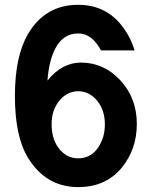

<svg xmlns="http://www.w3.org/2000/svg" viewBox="-20 -762 626 792"><path d="M302.7 -108.9Q354.5 -108.9 384.8 -153.3Q412.6 -194.3 412.6 -249Q412.6 -309.1 379.4 -348.1Q347.2 -385.7 302.7 -385.7Q257.8 -385.7 226.1 -348.1Q192.9 -309.1 192.9 -249Q192.9 -191.4 220.2 -153.3Q252.4 -108.9 302.7 -108.9ZM535.2 -554.2H396.5Q359.4 -624 302.7 -624Q241.2 -624 209 -563.5Q181.6 -511.7 175.8 -429.7Q235.4 -503.9 314.5 -503.9Q408.2 -503.4 475.1 -432.1Q544.4 -358.4 544.4 -250.5Q544.4 -147.9 483.9 -72.3Q417.5 9.8 302.7 9.8Q169.9 9.8 95.7 -110.8Q41.5 -198.7 41.5 -366.2Q41.5 -529.3 95.7 -622.1Q166.5 -742.2 302.7 -742.2Q439 -742.2 509.8 -614.7Q524.4 -588.4 535.2 -554.2Z"/></svg>

Font: Consola Mono
Style: Bold
Weight: 700
Monospace: yes
Designer: Wojciech Kalinowski "wmk69" (wmk69@o2.pl)
Foundry: Wojciech Kalinowski "wmk69" (wmk69@o2.pl)
Version: Version 2.1.0